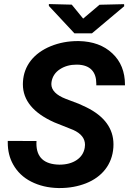

<svg xmlns="http://www.w3.org/2000/svg" viewBox="-20 -925 642 955"><path d="M336.9 -901.9 223.1 -904.8V-895.5L350.1 -759.3H437.5L597.7 -894L597.2 -904.3L475.1 -901.4L393.6 -832.5ZM401.4 -189.9C397 -164.6 383.8 -144 361.3 -128.9C338.9 -113.8 310.1 -106 275.4 -106C199.2 -107.4 161.1 -142.6 161.1 -211.4C161.1 -215.3 161.1 -219.7 161.6 -223.6L18.6 -224.1C18.6 -221.2 18.6 -218.8 18.6 -215.8C18.6 -175.3 27.3 -139.2 45.4 -106.9C65.9 -70.3 95.7 -41.5 135.3 -21.5C174.8 -1.5 219.7 9.3 270 10.3C272.9 10.3 275.4 10.3 278.3 10.3C324.7 10.3 367.7 2.4 407.7 -13.2C487.8 -44.9 538.1 -107.4 543.9 -191.4C544.4 -196.8 544.4 -201.7 544.4 -207C544.4 -285.2 499.5 -347.2 409.2 -391.6L372.1 -408.7L307.6 -433.1C259.3 -451.7 235.4 -476.6 235.4 -506.8C235.4 -510.3 235.8 -513.7 236.3 -517.6C240.7 -544.4 254.9 -565.9 278.8 -581.1C302.2 -596.2 329.6 -603.5 360.4 -603.5C361.8 -603.5 362.8 -603.5 364.3 -603.5C430.7 -602.1 459 -565.4 459 -509.3C459 -506.3 459 -503.4 459 -500.5H601.6C601.6 -501.5 601.6 -502.4 601.6 -503.4C601.6 -568.4 580.6 -620.6 538.6 -659.7C496.6 -699.2 441.4 -719.2 372.6 -720.7C370.6 -720.7 369.1 -720.7 367.2 -720.7C319.3 -720.7 274.4 -712.4 232.4 -695.3C147.9 -660.6 98.6 -597.7 94.2 -518.1C93.8 -514.2 93.8 -509.8 93.8 -505.9C93.8 -425.8 146 -362.8 250 -316.4L344.2 -278.8C383.3 -261.2 402.8 -236.3 402.8 -204.6C402.8 -200.2 402.3 -194.8 401.4 -189.9Z"/></svg>

Font: Roboto
Style: Bold Italic
Weight: 700
Italic angle: -12°
Designer: Google
Version: Version 2.137; 2017